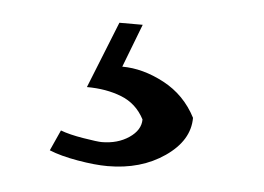

<svg xmlns="http://www.w3.org/2000/svg" viewBox="-30 -36 394 287"><g transform="rotate(5 166.5 107.5)"><path d="M140 215Q121 215 95 210.5Q69 206 52 199L66 168Q79 173 100.5 176.5Q122 180 128 180Q152 180 169 168.5Q186 157 186 141Q174 118 151 109Q128 100 99 100L139 0H174L149 65Q180 65 212 82Q244 99 261 132Q261 166 225.5 190.5Q190 215 140 215Z"/></g></svg>

Font: Belleza
Style: Regular
Weight: 400
Designer: Eduardo Rodriguez Tunni
Foundry: Eduardo Rodriguez Tunni
Version: Version 1.003; ttfautohint (v1.8.4.7-5d5b)